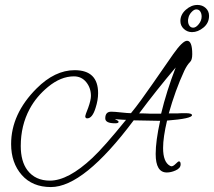

<svg xmlns="http://www.w3.org/2000/svg" viewBox="-20 -675 866 777"><path d="M186 82Q111 82 68 33Q25 -16 25 -92Q25 -214 128 -317Q202 -391 282 -391Q377 -391 377 -298Q377 -270 367 -239Q354 -196 333 -196Q325 -196 325 -205Q325 -209 337 -239Q348 -270 348 -287Q348 -319 329 -342.5Q310 -366 279 -366Q226 -366 174 -323Q151 -304 132.5 -282Q114 -260 100 -234Q64 -167 64 -84Q64 -22 91 14Q123 56 182 56Q256 56 354 -36Q401 -80 490 -190Q486 -190 478 -190.5Q470 -191 457 -192L447 -193H445Q460 -186 460 -182Q460 -176 446 -176Q406 -176 406 -196Q406 -223 430 -223Q443 -223 470 -220Q497 -217 510 -217Q529 -240 550.5 -269.5Q572 -299 597 -335L681 -456Q719 -510 737 -510Q758 -510 758 -456Q758 -432 749 -424Q737 -412 726 -389Q707 -348 691.5 -305Q676 -262 663 -216H697Q701 -216 705.5 -216.5Q710 -217 717 -217H731Q757 -217 757 -209Q757 -195 656 -187Q648 -153 644 -125.5Q640 -98 640 -76Q640 -19 668 -4Q672 -2 674 -2Q681 -2 691 -12Q701 -22 704 -22Q711 -22 711 -10Q711 6 690 15Q672 23 655 23Q610 23 610 -52Q610 -104 628 -186L521 -188Q319 82 186 82ZM632 -215Q654 -306 691 -402Q652 -356 615 -309.5Q578 -263 543 -216H561Q569 -216 575.5 -215.5Q582 -215 587 -215ZM757 -545Q738 -545 724 -558Q710 -571 710 -590Q710 -616 732 -635.5Q754 -655 779 -655Q799 -655 812.5 -642.5Q826 -630 826 -611Q826 -582 803.5 -563.5Q781 -545 757 -545ZM762 -563Q773 -563 784.5 -577.5Q796 -592 796 -608Q796 -620 790.5 -628.5Q785 -637 774 -637Q765 -637 754.5 -625.5Q744 -614 742 -600Q741 -598 741 -595Q741 -592 741 -590Q741 -579 746.5 -571Q752 -563 762 -563Z"/></svg>

Font: Petemoss
Style: Regular
Weight: 400
Designer: Robert E. Leuschke
Foundry: Robert E. Leuschke
Version: Version 1.010; ttfautohint (v1.8.3)